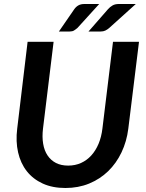

<svg xmlns="http://www.w3.org/2000/svg" viewBox="-20 -932 732 960"><path d="M58 0ZM321 -104C297.3 -104 276.9 -108.4 259.8 -117.2C242.6 -126.1 228.6 -138.6 217.8 -154.8C206.9 -170.9 199.6 -190.4 195.8 -213.2C191.9 -236.1 191.7 -261.3 195 -289L248 -723H118L66 -288.5C60.7 -245.8 62.2 -206.3 70.5 -170C78.8 -133.7 93.3 -102.3 114 -76C134.7 -49.7 161.2 -29.1 193.8 -14.2C226.2 0.6 264 8 307 8C350 8 389.6 0.6 425.8 -14.2C461.9 -29.1 493.6 -49.7 520.8 -76C547.9 -102.3 570.2 -133.7 587.5 -170C604.8 -206.3 616.2 -245.8 621.5 -288.5L675 -723H545L492 -288.5C488.7 -260.8 482.2 -235.7 472.8 -213C463.2 -190.3 451.2 -170.9 436.5 -154.8C421.8 -138.6 404.8 -126.1 385.2 -117.2C365.8 -108.4 344.3 -104 321 -104ZM476 -912H402.5C390.2 -912 379.9 -909.7 371.8 -905C363.6 -900.3 356.7 -893.8 351 -885.5L274.5 -774.5H328.5C337.2 -774.5 344.2 -776.1 349.5 -779.2C354.8 -782.4 360.8 -786.8 367.5 -792.5ZM659 -912H574C561.7 -912 551.2 -909.6 542.8 -904.8C534.2 -899.9 526.5 -893.5 519.5 -885.5L422.5 -774.5H483.5C492.2 -774.5 499.8 -776 506.2 -779C512.8 -782 519.5 -786.5 526.5 -792.5Z"/></svg>

Font: Lato
Style: Bold Italic
Weight: 700
Italic angle: -7°
Designer: Lukasz Dziedzic
Foundry: tyPoland Lukasz Dziedzic
Version: Version 2.007; 2014-02-27